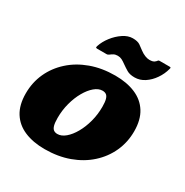

<svg xmlns="http://www.w3.org/2000/svg" viewBox="-179 -918 1046 1085"><g transform="rotate(30 344.0 -376.0)"><path d="M496.5 -585Q531 -585 561 -604.8Q591 -624.5 613.2 -656.8Q635.5 -689 645 -726Q647 -732 646 -734.5Q645 -737 638 -737H574Q567 -737 564.8 -734Q562.5 -731 558 -726Q550.5 -718 541.2 -715.5Q532 -713 519.5 -713Q507 -713 490.8 -719.2Q474.5 -725.5 458.5 -737.5Q443 -749.5 426.8 -760.8Q410.5 -772 379 -772Q348 -772 316.8 -751Q285.5 -730 261.2 -698.5Q237 -667 226.5 -635Q224 -627.5 224.5 -623.8Q225 -620 233.5 -620H294.5Q303 -620 311.5 -627Q317.5 -632 328.2 -638Q339 -644 354.5 -644Q369.5 -644 381.5 -638Q393.5 -632 410.5 -619.5Q426.5 -608 445.8 -596.5Q465 -585 496.5 -585ZM10 -200Q10 -125 40.8 -76.2Q71.5 -27.5 127.5 -3.8Q183.5 20 259 20Q345.5 20 417 -6Q488.5 -32 540.2 -78.8Q592 -125.5 620 -187.2Q648 -249 648 -320Q648 -395 617.2 -443.8Q586.5 -492.5 530.5 -516.2Q474.5 -540 399 -540Q312.5 -540 241 -514Q169.5 -488 117.8 -441.2Q66 -394.5 38 -333Q10 -271.5 10 -200ZM235 -170Q235 -220.5 247.5 -267Q260 -313.5 281 -350.2Q302 -387 327.5 -408.5Q353 -430 379 -430Q393.5 -430 403.2 -423.2Q413 -416.5 418 -399.2Q423 -382 423 -350Q423 -300 410.5 -253.2Q398 -206.5 377 -169.8Q356 -133 330.5 -111.5Q305 -90 279 -90Q264.5 -90 254.8 -96.8Q245 -103.5 240 -120.8Q235 -138 235 -170Z"/></g></svg>

Font: Besley Black
Style: Italic
Weight: 900
Italic angle: -13°
Designer: Owen Earl
Foundry: indestructible type*
Version: Version 2.001